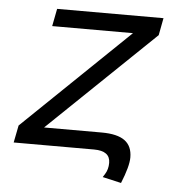

<svg xmlns="http://www.w3.org/2000/svg" viewBox="-49 -575 698 741"><g transform="rotate(5 300.0 -204.0)"><path d="M442.4 -460.4H129.4L142.6 -528.3H554.7L542 -461.4L132.3 -67.9H355.5Q416.5 -67.9 445.3 -46.6Q474.1 -25.4 474.1 18.6Q474.1 52.7 446.8 119.6L374.5 103L382.3 90.8Q394.5 71.8 394.5 46.4Q394.5 0 332 0H20.5L33.7 -66.9Z"/></g></svg>

Font: Cousine
Style: Italic
Weight: 400
Italic angle: -12°
Monospace: yes
Designer: Steve Matteson
Foundry: Monotype Imaging Inc.
Version: Version 1.21